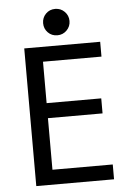

<svg xmlns="http://www.w3.org/2000/svg" viewBox="-58 -916 616 942"><g transform="rotate(-5 250.0 -445.0)"><path d="M465 -16H82V-694H456V-621H168V-417H437V-343H168V-89H465ZM250 -874Q277 -874 296 -855Q315 -836 315 -809Q315 -782 296 -763Q277 -744 250 -744Q222 -744 203.5 -763Q185 -782 185 -809Q185 -836 203.5 -855Q222 -874 250 -874Z"/></g></svg>

Font: D2Coding
Style: Regular
Weight: 400
Monospace: yes
Designer: Yong-Rak Park; Jeong-Hwan Yoon; Sang-Min Lee;
Foundry: NHN Corporation
Version: Version 1.3.2; Build 20180524